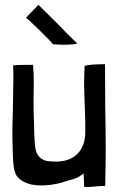

<svg xmlns="http://www.w3.org/2000/svg" viewBox="-20 -767 490 790"><path d="M198 -585Q224 -583 239 -583Q283 -583 298 -588Q263 -621 220 -666Q148 -738 138 -747L87 -694Q94 -690 143.5 -641.5Q193 -593 198 -585ZM336 3Q344 3 351.5 2Q359 1 364 1Q391 -2 413 -2Q415 -106 415 -154Q415 -213 413 -331L412 -503Q397 -502 376 -502Q373 -502 358.5 -501Q344 -500 328 -496V-492Q326 -442 326 -415Q326 -400 328 -352Q332 -257 331 -221Q330 -166 298.5 -134Q267 -102 208 -102Q191 -102 171 -105Q148 -111 136.5 -128Q125 -145 123 -178Q120 -226 120 -262L119 -290Q118 -308 118 -348L119 -429Q119 -470 116 -500H83Q52 -500 34 -498Q35 -481 35 -442Q35 -404 33 -318Q31 -258 31 -229V-198Q32 -120 36 -84.5Q40 -49 57 -34Q88 -4 150 -4Q205 -4 263 -25Q294 -32 308 -42Q322 -52 324 -53Q325 -44 325 -31.5Q325 -19 326 0Q326 3 336 3Z"/></svg>

Font: Londrina Solid Light
Style: Regular
Weight: 300
Designer: Marcelo Magalhaes
Foundry: Marcelo Magalhães
Version: Version 1.002